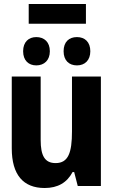

<svg xmlns="http://www.w3.org/2000/svg" viewBox="-20 -933 570 963"><path d="M124 -814H411V-913H124ZM366 -605C406 -605 433 -631 433 -676C433 -722 406 -747 366 -747C326 -747 299 -723 299 -676C299 -630 326 -605 366 -605ZM162 -605C202 -605 230 -631 230 -676C230 -722 202 -747 162 -747C124 -747 96 -723 96 -676C96 -629 124 -605 162 -605ZM204 10C270 10 316 -17 344 -70H352L370 0H486V-549H341V-274C341 -168 323 -115 259 -115C204 -115 184 -153 184 -231V-549H39V-189C39 -56 97 10 204 10Z"/></svg>

Font: Noto Sans Mono Condensed ExtraBold
Style: Regular
Weight: 800
Width: 3
Designer: Monotype Design Team
Foundry: Monotype Imaging Inc.
Version: Version 2.014